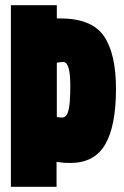

<svg xmlns="http://www.w3.org/2000/svg" viewBox="-20 -720 477 740"><path d="M22 0V-700H199V-649H212Q333 -649 380 -581.5Q427 -514 427 -377Q427 -235 385.5 -163.5Q344 -92 252 -92Q236 -92 227.5 -92.5Q219 -93 198 -96V0ZM219 -267Q234 -267 240.5 -284Q247 -301 249 -329Q251 -357 251 -389Q251 -481 224 -481Q221 -481 214 -480.5Q207 -480 199 -478V-269Q206 -268 210 -267.5Q214 -267 219 -267Z"/></svg>

Font: Georama ExtraCondensed Black
Style: Regular
Weight: 900
Width: 2
Designer: Jean-Baptiste Levee
Foundry: Production Type
Version: Version 1.000